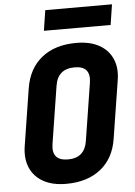

<svg xmlns="http://www.w3.org/2000/svg" viewBox="-61 -976 723 1032"><g transform="rotate(-5 300.0 -460.0)"><path d="M254 10Q181 10 131.5 -17.5Q82 -45 60.5 -94.5Q39 -144 49 -210L98 -520Q115 -625 186.5 -682.5Q258 -740 373 -740Q447 -740 496.5 -712.5Q546 -685 567.5 -635.5Q589 -586 578 -520L529 -210Q513 -105 441 -47.5Q369 10 254 10ZM275 -120Q365 -120 379 -210L428 -520Q442 -610 353 -610Q262 -610 248 -520L199 -210Q185 -120 275 -120ZM206 -820 223 -930H583L566 -820Z"/></g></svg>

Font: JetBrains Mono ExtraBold
Style: Italic
Weight: 800
Italic angle: -9°
Monospace: yes
Designer: Philipp Nurullin, Konstantin Bulenkov
Foundry: JetBrains
Version: Version 2.305; ttfautohint (v1.8.4.7-5d5b)